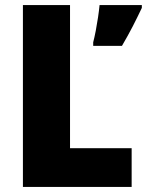

<svg xmlns="http://www.w3.org/2000/svg" viewBox="-20 -734 577 754"><path d="M70 0V-714H255V-152H497V0ZM537 -703Q519 -665 501 -630Q483 -595 459 -554H346V-568Q351 -587 356 -613Q361 -639 365 -666Q369 -693 371 -714H537Z"/></svg>

Font: Noto Sans Lao Looped SemiCondensed Black
Style: Regular
Weight: 900
Width: 4
Designer: Mark Frömberg, Ben Mitchell
Foundry: The Fontpad Ltd
Version: Version 1.002; ttfautohint (v1.8.4.7-5d5b)